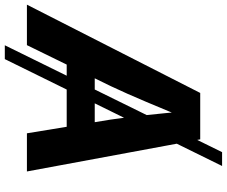

<svg xmlns="http://www.w3.org/2000/svg" viewBox="-117 -766 952 806"><g transform="rotate(90 359.0 -363.0)"><path d="M652.8 -819.3 204.1 92.8H146L594.7 -819.3ZM-24.4 0 346.2 -727.5H541L675.8 0H515.6L458 -351.6Q448.2 -417.5 439.5 -498.3Q430.7 -579.1 422.4 -674.3H456.1Q417.5 -581.1 383.5 -500.5Q349.6 -419.9 317.4 -351.6L145.5 0ZM159.7 -167 179.2 -284.7H565.9L546.4 -167Z"/></g></svg>

Font: Inter 17pt
Style: Bold Italic
Weight: 700
Italic angle: -9.3988°
Version: Version 4.001;git-66647c0bb